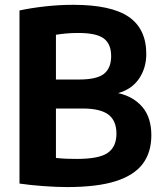

<svg xmlns="http://www.w3.org/2000/svg" viewBox="-20 -769 672 798"><path d="M258.5 8.5Q214.5 8.5 160.5 4.5Q106.5 0.5 61 -6V-725.5Q109.5 -736 168.2 -742.5Q227 -749 284 -749Q442 -749 515 -699Q588 -649 588 -544.5Q588 -486.5 558 -442.2Q528 -398 471 -382Q534.5 -368 571.8 -324.2Q609 -280.5 609 -206.5Q609 -136.5 573.8 -88.8Q538.5 -41 461.5 -16.2Q384.5 8.5 258.5 8.5ZM305.5 -632Q279 -632 256.5 -630Q234 -628 212.5 -624.5V-438.5H308Q383 -438.5 412.5 -462.5Q442 -486.5 442 -535.5Q442 -586.5 411.2 -609.2Q380.5 -632 305.5 -632ZM300 -108.5Q392 -108.5 428 -133.8Q464 -159 464 -213.5Q464 -267 430.8 -292.5Q397.5 -318 323 -318H212.5V-112.5Q236.5 -110 257.5 -109.2Q278.5 -108.5 300 -108.5Z"/></svg>

Font: Encode Sans SmCnd
Style: Bold
Weight: 700
Width: 4
Designer: Multiple Designers
Foundry: Impallari Type
Version: Version 3.002; ttfautohint (v1.8.3) -l 8 -r 50 -G 200 -x 14 